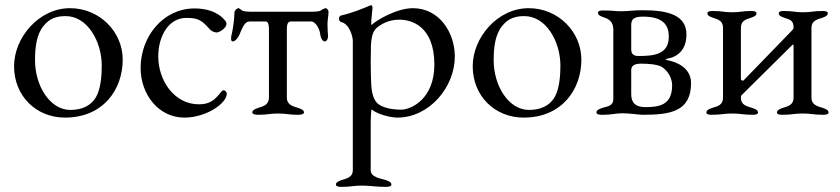

<svg xmlns="http://www.w3.org/2000/svg" viewBox="-20 -446 3284 751"><path d="M254 -414C131 -414 35 -298 35 -187C35 -70 122 14 234 14C384 14 460 -96 460 -213C460 -321 370 -414 254 -414ZM237 -383C322 -383 378 -284 378 -189C378 -150 374 -102 358 -71C338 -32 300 -16 255 -16C175 -16 117 -111 117 -210C117 -258 122 -309 149 -343C173 -374 201 -383 237 -383Z M828 -319C838 -319 866 -336 866 -353C866 -357 864 -361 861 -365C831 -402 784 -413 741 -413C618 -413 530 -303 530 -180C530 -77 600 14 701 14C787 14 867 -42 867 -79C867 -86 861 -93 855 -93C852 -93 849 -91 846 -88C820 -54 800 -38 758 -38C662 -38 599 -130 599 -226C599 -299 636 -376 709 -376C759 -376 770 -365 803 -329C808 -324 819 -319 828 -319Z M1192 -400H970C953 -400 932 -401 927 -405C921 -410 915 -414 912 -414C908 -414 897 -406 897 -396C897 -371 890 -324 885 -306C884 -303 884 -299 884 -295C884 -289 885 -284 891 -284C901 -284 913 -302 916 -309C929 -341 938 -362 956 -362H1020C1031 -362 1032 -342 1032 -330V-65C1032 -36 1010 -30 990 -24C979 -20 967 -16 967 -6C967 2 983 3 990 3C1029 3 1033 -2 1068 -2C1103 -2 1107 3 1146 3C1153 3 1169 2 1169 -6C1169 -16 1157 -20 1146 -24C1126 -30 1102 -36 1102 -64V-330C1102 -343 1103 -362 1117 -362H1197C1215 -362 1231 -332 1233 -309C1234 -301 1240 -284 1250 -284C1259 -284 1264 -297 1263 -306C1262 -320 1261 -336 1261 -352C1261 -369 1265 -385 1265 -399C1265 -408 1258 -414 1254 -414C1251 -414 1241 -410 1235 -405C1230 -401 1209 -400 1192 -400Z M1549 -17C1505 -17 1471 -28 1456 -42C1437 -60 1433 -97 1432 -115C1431 -136 1430 -171 1430 -205C1430 -229 1431 -252 1431 -269C1433 -310 1442 -329 1457 -340C1482 -359 1509 -369 1543 -369C1586 -369 1679 -347 1679 -193C1679 -59 1588 -17 1549 -17ZM1360 220C1360 247 1337 252 1317 258C1306 262 1294 266 1294 276C1294 284 1308 285 1315 285C1354 285 1360 280 1395 280C1430 280 1450 285 1489 285C1497 285 1511 284 1511 276C1511 266 1499 262 1488 258C1468 252 1430 247 1430 220V33C1430 27 1431 -18 1434 -18C1454 0 1506 14 1534 14C1660 14 1759 -106 1759 -225C1759 -319 1698 -414 1595 -414C1532 -414 1452 -367 1433 -348C1432 -349 1432 -353 1432 -357C1432 -373 1437 -405 1437 -417C1437 -421 1434 -426 1431 -426C1430 -426 1430 -425 1429 -425C1397 -412 1364 -397 1313 -385C1309 -384 1306 -379 1306 -373C1306 -367 1309 -361 1314 -360C1347 -353 1360 -302 1360 -287Z M2048 -414C1925 -414 1829 -298 1829 -187C1829 -70 1916 14 2028 14C2178 14 2254 -96 2254 -213C2254 -321 2164 -414 2048 -414ZM2031 -383C2116 -383 2172 -284 2172 -189C2172 -150 2168 -102 2152 -71C2132 -32 2094 -16 2049 -16C1969 -16 1911 -111 1911 -210C1911 -258 1916 -309 1943 -343C1967 -374 1995 -383 2031 -383Z M2488 -197C2523 -197 2548 -193 2561 -188C2580 -181 2609 -151 2609 -112C2609 -34 2557 -27 2504 -27C2467 -27 2449 -43 2449 -77V-172C2449 -192 2467 -197 2488 -197ZM2411 -402C2380 -402 2381 -405 2342 -405C2337 -405 2319 -406 2319 -396C2319 -386 2331 -382 2342 -378C2362 -372 2379 -360 2379 -330V-59C2379 -31 2356 -30 2336 -24C2325 -20 2313 -16 2313 -6C2313 2 2326 3 2333 3H2336C2375 3 2379 -2 2413 -3C2443 -3 2480 3 2494 3C2601 3 2683 -9 2683 -121C2683 -181 2627 -204 2589 -211C2581 -213 2583 -215 2589 -216C2633 -224 2665 -253 2665 -311C2665 -386 2595 -406 2495 -406C2454 -406 2438 -402 2411 -402ZM2478 -227C2470 -227 2449 -227 2449 -252V-348C2449 -369 2457 -381 2495 -381C2581 -381 2596 -341 2596 -302C2596 -232 2535 -227 2478 -227Z M3084 -339C3084 -332 3082 -333 3079 -328L2888 -131C2886 -129 2878 -132 2878 -137V-337C2878 -364 2896 -370 2916 -376C2927 -380 2939 -384 2939 -394C2939 -402 2926 -403 2919 -403C2879 -403 2879 -398 2844 -398C2809 -398 2807 -403 2767 -403C2760 -403 2747 -402 2747 -394C2747 -384 2759 -380 2770 -376C2790 -370 2808 -364 2808 -337V-63C2808 -35 2786 -30 2766 -24C2755 -20 2743 -16 2743 -6C2743 2 2756 3 2763 3C2803 3 2809 -2 2844 -2C2879 -2 2885 3 2925 3C2932 3 2945 2 2945 -6C2945 -16 2933 -20 2922 -24C2902 -30 2878 -35 2878 -63C2878 -69 2878 -71 2881 -74L3080 -271C3082 -273 3084 -271 3084 -266V-63C3084 -36 3062 -30 3042 -24C3031 -20 3019 -16 3019 -6C3019 2 3032 3 3039 3C3079 3 3085 -2 3120 -2C3155 -2 3161 3 3201 3C3208 3 3221 2 3221 -6C3221 -16 3209 -20 3198 -24C3178 -30 3154 -36 3154 -63V-337C3154 -364 3175 -370 3195 -376C3206 -380 3218 -384 3218 -394C3218 -402 3206 -403 3198 -403C3158 -403 3156 -398 3121 -398C3086 -398 3086 -403 3046 -403C3038 -403 3026 -402 3026 -394C3026 -384 3038 -380 3049 -376C3069 -370 3084 -366 3084 -339Z"/></svg>

Font: EB Garamond SC 08
Style: Regular
Weight: 400
Version: Version 0.016